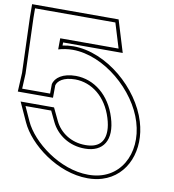

<svg xmlns="http://www.w3.org/2000/svg" viewBox="-247 -914 970 1069"><g transform="rotate(10 237.5 -379.5)"><path d="M251.9 -810H321.9L364.7 -670H294.7H34.8L34.3 -607.2C59.8 -614.6 87 -618.8 114.8 -619C293 -619 481.4 -455 532.4 -285C585 -113 499.3 52 319.6 51C158.6 51 -4 -75 -53.7 -185L-90.1 -265H55.1L83.8 -205C115.5 -139 186.2 -88 276.8 -89C379.1 -89 428.1 -162 389.4 -285C352.4 -406 261.4 -478 157.6 -479C84.1 -479 41 -448.1 33 -409.7L32.7 -357H27H-118.2H-125.2L-121.1 -442.2L-121.2 -445L-131.8 -758L-132.2 -810H-70.1ZM336.7 -830H-152.4L-151.8 -757.6L-141.1 -444.3L-141.1 -442.4L-146.3 -337H52.6L53 -407.4C59.2 -431.9 90.3 -459 157.5 -459C251.2 -458.1 335.3 -393.5 370.3 -279.1C378.7 -252.1 382.6 -228.6 382.6 -208.3C382.8 -143.2 346.8 -109 276.7 -109C193.9 -108.1 130.2 -154.4 101.8 -213.6L67.7 -285H-121.2L-71.9 -176.8C-18.9 -59.2 149.2 71 319.5 71C348.6 71.2 375.9 67.2 400.7 59.6C541.3 16.7 598.2 -137.9 551.5 -290.8C498.2 -468.5 304.2 -639 114.7 -639C94 -638.8 73.9 -636.6 54.5 -632.7L54.6 -650H391.7Z"/></g></svg>

Font: Nordica Plus
Style: NordicaClassicRgExtOpOblOl
Weight: 500
Version: Version 1.01